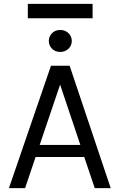

<svg xmlns="http://www.w3.org/2000/svg" viewBox="-20 -967 615 987"><path d="M123 -873V-947H456V-873ZM247.5 -716.5Q231 -733 231 -756.5Q231 -780 247.5 -796.5Q264 -813 289.5 -813Q315 -813 332 -796.5Q349 -780 349 -756.5Q349 -733 332 -716.5Q315 -700 289.5 -700Q264 -700 247.5 -716.5ZM26 0 242 -629H338L549 0H467L413 -160H163L109 0ZM184 -222H393L289 -532Z"/></svg>

Font: Karmilla
Style: Regular
Weight: 400
Designer: Jonathan Pinhorn
Version: Version 1.000